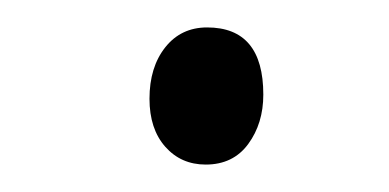

<svg xmlns="http://www.w3.org/2000/svg" viewBox="-20 -113 284 140"><path d="M89 -41Q89 -64 100.5 -78.5Q112 -93 131 -93Q172 -93 172 -44Q172 -23 161 -8Q150 7 130 7Q112 7 100.5 -6Q89 -19 89 -41Z"/></svg>

Font: Display Extralight
Style: Italic
Weight: 200
Italic angle: -2°
Designer: Latin by Veronika Burian and Jose Scaglione. Greek by Irene Vlachou. Cyrillic by Vera Evstafieva
Foundry: TypeTogether
Version: Version 3.002